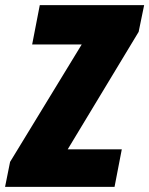

<svg xmlns="http://www.w3.org/2000/svg" viewBox="-75 -731 584 751"><path d="M-55.2 0H373L401.4 -147H189.9L467.3 -606.4L488.8 -710.9H80.6L50.8 -557.1H244.6L-35.6 -97.7Z"/></svg>

Font: Roboto Flex Super Cond Black
Style: Italic
Weight: 900
Width: 3
Italic angle: -10°
Designer: Berlow after Robertson
Foundry: Google
Version: Version 3.200;Glyphs 3.3 (3311)